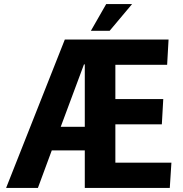

<svg xmlns="http://www.w3.org/2000/svg" viewBox="-20 -922 897 942"><path d="M298 -728H807L800 -604H546V-436H781L774 -312H546V-124H821L813 0H396V-184H234L166 0H10ZM392 -606 278 -300H396V-606ZM426 -771 501 -902H628L518 -771Z"/></svg>

Font: Murecho SemiBold
Style: Regular
Weight: 600
Designer: Neil Summerour
Foundry: Positype
Version: Version 1.010; ttfautohint (v1.8.3)